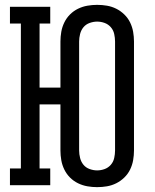

<svg xmlns="http://www.w3.org/2000/svg" viewBox="-20 -763 640 791"><path d="M380 8Q360 8 340 4.5Q320 1 301.5 -8Q283 -17 268.5 -31.5Q254 -46 245 -64.5Q236 -83 232.5 -103Q229 -123 229 -143V-333H143V-69H187V0H21V-69H66V-666H21V-735H187V-666H143V-402H229V-592Q229 -612 232.5 -632Q236 -652 245 -670.5Q254 -689 268.5 -703.5Q283 -718 301.5 -727Q320 -736 340 -739.5Q360 -743 380 -743Q401 -743 421 -739.5Q441 -736 459 -727Q477 -718 492 -703.5Q507 -689 516 -670.5Q525 -652 528.5 -632Q532 -612 532 -592V-143Q532 -123 528.5 -103Q525 -83 516 -64.5Q507 -46 492 -31.5Q477 -17 459 -8Q441 1 421 4.5Q401 8 380 8ZM380 -61Q396 -61 411 -66.5Q426 -72 436.5 -84Q447 -96 450.5 -112Q454 -128 454 -143V-592Q454 -607 450.5 -623Q447 -639 436.5 -651Q426 -663 411 -668.5Q396 -674 380 -674Q365 -674 349.5 -668.5Q334 -663 324 -651Q314 -639 310 -623Q306 -607 306 -592V-143Q306 -128 310 -112Q314 -96 324 -84Q334 -72 349.5 -66.5Q365 -61 380 -61Z"/></svg>

Font: Iosevka HT Extended
Style: Regular
Weight: 400
Width: 7
Monospace: yes
Designer: Belleve Invis
Foundry: Belleve Invis
Version: Version 32.3.0; ttfautohint (v1.8.4)